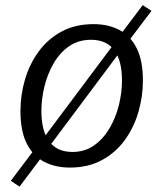

<svg xmlns="http://www.w3.org/2000/svg" viewBox="-20 -629 622 731"><path d="M523.3 -609.4 556.8 -587.7 440.2 -433.5 434.6 -428.5 162.8 -64.8 157.5 -55.8 54.3 81.7 21.2 59.3 136.7 -93.9 144.8 -102.2 413.9 -461.9 418.2 -470.3ZM336.4 -537.1Q392.4 -537.1 434.6 -514.9Q476.8 -492.7 500.4 -445.4Q524.1 -398 524.1 -322.7Q524.1 -261.4 506.8 -202Q489.4 -142.7 454.6 -95Q419.7 -47.3 367.5 -19.2Q315.4 9 245.7 9Q190.6 9 148.1 -13Q105.6 -35 81.7 -82.7Q57.9 -130.3 57.9 -205.7Q57.9 -267.7 75.2 -326.5Q92.6 -385.4 127.3 -432.9Q161.9 -480.4 214.1 -508.7Q266.3 -537.1 336.4 -537.1ZM326.3 -477.5Q278 -477.5 242.4 -452.5Q206.8 -427.5 183.7 -387Q160.5 -346.5 149 -298.9Q137.6 -251.3 137.6 -206.3Q137.6 -130.4 167.3 -90.5Q197.1 -50.5 255.7 -50.5Q303.3 -50.5 338.6 -75.7Q373.9 -100.9 397.5 -141.4Q421.1 -181.9 432.8 -229.5Q444.4 -277.1 444.4 -322Q444.4 -398.9 415 -438.2Q385.5 -477.5 326.3 -477.5Z"/></svg>

Font: Bitter Thin
Style: Italic
Weight: 100
Italic angle: -9°
Designer: Sol Matas, and Bitter project Authors
Foundry: Sol Matas
Version: Version 2.002